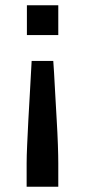

<svg xmlns="http://www.w3.org/2000/svg" viewBox="-20 -530 322 728"><path d="M82 -397V-510H201V-397ZM81 178V89Q81 62 83 18.5Q85 -25 87.5 -75Q90 -125 93 -172Q96 -219 97.5 -253.5Q99 -288 100 -299H182Q183 -288 185 -253.5Q187 -219 189.5 -172Q192 -125 195 -75Q198 -25 199.5 18.5Q201 62 201 89V178Z"/></svg>

Font: Saira Expanded Medium
Style: Regular
Weight: 500
Width: 7
Designer: Hector Gatti with collaboration of the Omnibus-Type team
Foundry: Omnibus-Type
Version: Version 1.100; ttfautohint (v1.8.3)